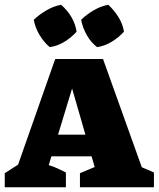

<svg xmlns="http://www.w3.org/2000/svg" viewBox="-38 -787 667 807"><path d="M219 -767Q274 -718 284 -654Q263 -630 233 -611.5Q203 -593 171 -589Q147 -609 128.5 -639.5Q110 -670 104 -704Q127 -726 157 -743.5Q187 -761 219 -767ZM417 -767Q442 -744 460 -715Q478 -686 483 -654Q462 -630 431.5 -611.5Q401 -593 370 -589Q344 -609 326.5 -640Q309 -671 303 -704Q326 -726 355.5 -743.5Q385 -761 417 -767ZM558 -84Q571 -79 583 -73.5Q595 -68 609 -62V0H298V-59L360 -85L347 -130H178L167 -93Q187 -87 204 -79Q221 -71 239 -62V0H-18V-59L38 -95L194 -539H395ZM206 -221H321L265 -415Z"/></svg>

Font: Piazzolla SC ExtraBold
Style: Regular
Weight: 800
Designer: Juan Pablo del Peral
Foundry: Huerta Tipografica
Version: Version 1.330